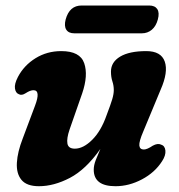

<svg xmlns="http://www.w3.org/2000/svg" viewBox="-20 -648 635 680"><path d="M550 -136Q564 -132 565.8 -114.8Q567.5 -97.5 554 -77Q528.5 -37 482.8 -12.8Q437 11.5 389 11.5Q312 11.5 312 -47Q312 -62.5 319 -80.8Q326 -99 335.5 -120.5Q284 -47.5 227.5 -18Q171 11.5 118 11.5Q74.5 11.5 56 -11Q37.5 -33.5 39.8 -71.8Q42 -110 60.5 -157.5L104 -273.5Q125 -328.5 98.5 -328.5Q87 -328.5 71 -318Q56.5 -308.5 46.5 -314.5Q35.5 -318.5 33 -334.5Q30.5 -350.5 43.5 -375.5Q65 -416.5 105.8 -441.8Q146.5 -467 197 -467Q263.5 -467 278.2 -424.2Q293 -381.5 271 -317L226.5 -189.5Q215.5 -157.5 218.8 -139.5Q222 -121.5 245 -121.5Q275 -121.5 306.5 -152.8Q338 -184 357.5 -240Q372 -278 377.5 -296.5Q383 -315 383 -329Q383 -345 378 -360Q373 -375 373 -394.5Q373 -428 405.5 -447.5Q438 -467 498 -467Q550.5 -467 563.5 -430Q576.5 -393 549 -330.5L487.5 -182.5Q472 -146.5 473.5 -132.5Q475 -118.5 489.5 -118.5Q501 -118.5 521 -132Q538.5 -141.5 550 -136ZM212.5 -579Q226 -628.5 269 -628.5H508.5Q528.5 -628.5 537 -615.8Q545.5 -603 539 -579Q532.5 -555 517.5 -542.5Q502.5 -530 482.5 -530H243Q223 -530 214.8 -542.8Q206.5 -555.5 212.5 -579Z"/></svg>

Font: Fraunces 72pt S100
Style: Bold Italic
Weight: 700
Italic angle: -16°
Version: Version 1.000; ttfautohint (v1.8.3)